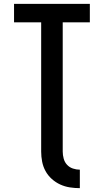

<svg xmlns="http://www.w3.org/2000/svg" viewBox="-20 -755 540 998"><path d="M395 223Q369 223 343 219Q317 215 293 204Q269 193 249 175Q229 157 216.5 134Q204 111 199 85Q194 59 194 33V-639H53V-735H447V-639H306V33Q306 51 311 69.5Q316 88 328.5 101.5Q341 115 359 121Q377 127 395 127Z"/></svg>

Font: Iosevka Custom
Style: Bold
Weight: 700
Monospace: yes
Designer: Belleve Invis
Foundry: Belleve Invis
Version: Version 30.3.3; ttfautohint (v1.8.3)